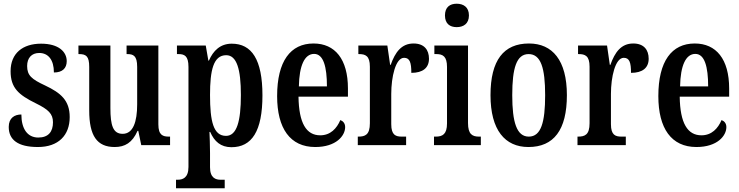

<svg xmlns="http://www.w3.org/2000/svg" viewBox="-20 -781 3978 1033"><path d="M184 10C294 10 355 -53 355 -151C355 -241 307 -281 223 -321C150 -355 126 -375 126 -426C126 -469 150 -496 191 -496C239 -496 270 -460 270 -391C316 -391 339 -414 339 -452C339 -502 296 -546 201 -546C103 -546 37 -495 37 -398C37 -309 79 -271 173 -225C240 -192 265 -169 265 -123C265 -73 241 -41 186 -41C127 -41 95 -89 95 -165C59 -165 27 -147 27 -98C27 -29 76 10 184 10Z M597 10C652 10 692 -13 720 -77H724L740 0H895V-46H889C857 -46 832 -53 832 -112V-536H661V-490H664C697 -490 718 -482 718 -421V-220C718 -125 696 -61 640 -61C588 -61 574 -106 574 -200V-536H402V-490H405C443 -490 460 -479 460 -421V-187C460 -50 502 10 597 10Z M927 232H1189V186H1167C1142 186 1110 178 1110 119V42C1110 -3 1108 -41 1107 -71H1111C1133 -20 1168 11 1225 11C1335 11 1392 -75 1392 -268C1392 -461 1334 -546 1227 -546C1165 -546 1127 -508 1104 -455H1101L1087 -536H932V-490H940C972 -490 994 -481 994 -421V117C994 177 962 186 936 186H927ZM1196 -50C1128 -50 1110 -128 1110 -270C1110 -403 1128 -484 1197 -484C1254 -484 1276 -408 1276 -270C1276 -128 1254 -50 1196 -50Z M1676 10C1789 10 1837 -51 1837 -97C1837 -118 1825 -130 1811 -135C1792 -90 1758 -53 1703 -53C1628 -53 1588 -118 1586 -261H1852V-305C1852 -463 1782 -547 1667 -547C1543 -547 1471 -452 1471 -264C1471 -90 1541 10 1676 10ZM1739 -316H1588C1590 -429 1619 -491 1670 -491C1720 -491 1739 -422 1739 -316Z M1905 0H2165V-46H2142C2109 -46 2085 -54 2085 -113V-276C2085 -366 2108 -470 2154 -470C2185 -470 2193 -444 2193 -389C2255 -389 2288 -416 2288 -465C2288 -513 2262 -547 2205 -547C2140 -547 2106 -500 2082 -432H2079L2064 -536H1908V-490H1911C1946 -490 1970 -481 1970 -422V-118C1970 -55 1944 -46 1908 -46H1905Z M2437 -635C2473 -635 2503 -653 2503 -698C2503 -743 2473 -761 2437 -761C2401 -761 2374 -743 2374 -698C2374 -653 2401 -635 2437 -635ZM2315 0H2567V-46H2557C2521 -46 2498 -59 2498 -119V-536H2317V-490H2328C2363 -490 2385 -477 2385 -421V-117C2385 -59 2361 -46 2325 -46H2315Z M2823 10C2959 10 3030 -81 3030 -269C3030 -457 2952 -547 2826 -547C2690 -547 2619 -457 2619 -269C2619 -81 2697 10 2823 10ZM2825 -46C2760 -46 2736 -123 2736 -269C2736 -415 2759 -490 2824 -490C2890 -490 2913 -415 2913 -269C2913 -123 2891 -46 2825 -46Z M3087 0H3347V-46H3324C3291 -46 3267 -54 3267 -113V-276C3267 -366 3290 -470 3336 -470C3367 -470 3375 -444 3375 -389C3437 -389 3470 -416 3470 -465C3470 -513 3444 -547 3387 -547C3322 -547 3288 -500 3264 -432H3261L3246 -536H3090V-490H3093C3128 -490 3152 -481 3152 -422V-118C3152 -55 3126 -46 3090 -46H3087Z M3727 10C3840 10 3888 -51 3888 -97C3888 -118 3876 -130 3862 -135C3843 -90 3809 -53 3754 -53C3679 -53 3639 -118 3637 -261H3903V-305C3903 -463 3833 -547 3718 -547C3594 -547 3522 -452 3522 -264C3522 -90 3592 10 3727 10ZM3790 -316H3639C3641 -429 3670 -491 3721 -491C3771 -491 3790 -422 3790 -316Z"/></svg>

Font: Noto Serif Hebrew ExtraCondensed SemiBold
Style: Regular
Weight: 600
Width: 2
Designer: Monotype Design Team
Foundry: Monotype Imaging Inc.
Version: Version 2.004